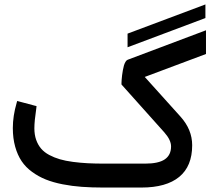

<svg xmlns="http://www.w3.org/2000/svg" viewBox="-20 -842 976 862"><path d="M902.2 -761 552.7 -629.8V-691L902.2 -822.1ZM629.9 -496.6 790 -318.8Q842.8 -260.3 842.8 -189.9Q842.8 -95.7 784.7 -47.9Q726.6 0 614.7 0H442.9Q390.6 0 347.2 -3.2Q303.7 -6.3 261.2 -14.6Q218.8 -22.9 185.8 -36.1Q152.8 -49.3 124.3 -70.1Q95.7 -90.8 77.1 -118.4Q58.6 -146 48.1 -183.6Q37.6 -221.2 37.6 -267.1Q37.6 -321.3 54.7 -379.9L57.1 -388.7L66.4 -386.2L135.7 -367.7L144 -365.7L143.1 -356.9Q134.3 -297.9 134.3 -266.1Q134.3 -237.3 142.3 -214.4Q150.4 -191.4 164.6 -174.8Q178.7 -158.2 201.2 -146.2Q223.6 -134.3 248.8 -127Q273.9 -119.6 307.6 -115.2Q341.3 -110.8 374.5 -109.1Q407.7 -107.4 449.7 -107.4H631.3Q691.9 -107.4 720 -126.7Q748 -146 748 -184.6Q748 -213.4 717.8 -247.6L527.8 -460L525.4 -462.9Q525.4 -464.8 525.4 -468.5Q525.4 -472.2 526.1 -482.9Q526.9 -493.7 528.1 -503.7Q529.3 -513.7 531.5 -526.1Q533.7 -538.6 536.4 -547.9Q539.1 -557.1 543.5 -564.5Q547.9 -571.8 553.2 -573.7L904.8 -706.1V-691.9V-606.4V-599.6Z"/></svg>

Font: Samim WOL
Style: Medium-WOL
Weight: 500
Foundry: DejaVu fonts team - Redesigned by Saber Rastikerdar
Version: Version 4.0.0